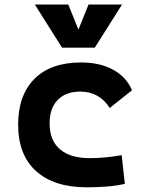

<svg xmlns="http://www.w3.org/2000/svg" viewBox="-20 -796 626 826"><path d="M353.5 9.8Q212.4 9.8 135.3 -59.8Q58.1 -129.4 58.1 -259.8Q58.1 -386.7 128.4 -457Q198.7 -527.3 329.1 -527.3Q409.2 -527.3 466.6 -496.1Q523.9 -464.8 547.9 -407.7L452.1 -331.5Q407.2 -401.9 325.2 -401.9Q263.2 -401.9 228.3 -366.2Q193.4 -330.6 193.4 -264.6Q193.4 -191.9 238 -153.8Q282.7 -115.7 365.2 -115.7Q400.4 -115.7 435.3 -119.1Q470.2 -122.6 503.4 -128.4L517.1 -4.9Q477.5 3.9 435.5 6.8Q393.6 9.8 353.5 9.8ZM247.1 -590.8 129.9 -776.4H273.9L317.4 -668.5L360.8 -776.4H504.9L387.7 -590.8Z"/></svg>

Font: Cascadia Code NF
Style: Bold
Weight: 700
Monospace: yes
Designer: Aaron Bell
Foundry: Saja Typeworks
Version: Version 2404.023; ttfautohint (v1.8.4)